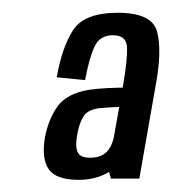

<svg xmlns="http://www.w3.org/2000/svg" viewBox="-20 -702 276 308"><path d="M158 -415.5H203.5L230 -566.5Q240 -621 232 -651.2Q224 -681.5 169 -681.5Q115.5 -681.5 97.5 -654Q79.5 -626.5 71 -578L116.5 -573.5Q123 -608.5 131.5 -627Q140 -645.5 161 -645.5Q183 -645.5 183.8 -625.8Q184.5 -606 177.5 -565.5L153.5 -431ZM106 -413.5Q141 -413.5 164 -432.8Q187 -452 191 -478L164 -487.5Q160 -467 150.8 -458Q141.5 -449 124.5 -449Q109 -449 104.8 -457.5Q100.5 -466 103.5 -483.5Q106 -501 112.8 -513.5Q119.5 -526 139.5 -528.5Q157 -530 181.5 -531L187 -561.5Q148 -561.5 123 -558Q87 -552 72.2 -531.2Q57.5 -510.5 52 -481Q46.5 -447.5 58.2 -430.5Q70 -413.5 106 -413.5Z"/></svg>

Font: Anybody ExtraCondensed
Style: Italic
Weight: 400
Width: 2
Italic angle: -10°
Version: Version 1.113;gftools[0.9.25]